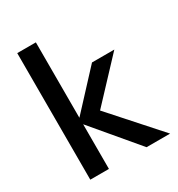

<svg xmlns="http://www.w3.org/2000/svg" viewBox="-171 -833 879 946"><g transform="rotate(-30 268.0 -360.0)"><path d="M67 0V-720H173V-291L363 -496H490L279 -271L521 0H387L173 -254V0Z"/></g></svg>

Font: Ultramarine Medium
Style: Regular
Weight: 500
Designer: Colophon Foundry, Jonny Pinhorn
Foundry: Colophon Foundry
Version: Version 1.200; ttfautohint (v1.8.3)